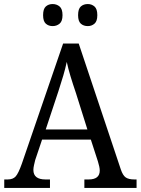

<svg xmlns="http://www.w3.org/2000/svg" viewBox="-20 -929 695 949"><path d="M1 0V-42H18Q44 -42 57.5 -57Q71 -72 88 -120L292 -714H369L577 -92Q587 -62 601.5 -52Q616 -42 644 -42H655V0H397V-42H418Q473 -42 473 -86Q473 -95 470.5 -106.5Q468 -118 464 -131L429 -239H188L154 -138Q151 -126 148 -112.5Q145 -99 145 -89Q145 -42 205 -42H227V0ZM206 -289H412L355 -470Q340 -514 328.5 -552Q317 -590 310 -623Q303 -590 293 -556Q283 -522 269 -479ZM414 -800Q393 -800 379.5 -812Q366 -824 366 -854Q366 -885 379.5 -897Q393 -909 414 -909Q433 -909 447 -897Q461 -885 461 -854Q461 -824 447 -812Q433 -800 414 -800ZM240 -800Q220 -800 206.5 -812Q193 -824 193 -854Q193 -885 206.5 -897Q220 -909 240 -909Q260 -909 274.5 -897Q289 -885 289 -854Q289 -824 274.5 -812Q260 -800 240 -800Z"/></svg>

Font: Noto Serif Myanmar SemiCondensed
Style: Regular
Weight: 400
Width: 4
Designer: Ben Mitchell and the Monotype Design Team
Foundry: Monotype Imaging Inc.
Version: Version 2.106; ttfautohint (v1.8.4.7-5d5b)